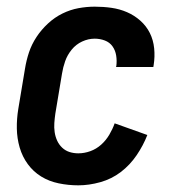

<svg xmlns="http://www.w3.org/2000/svg" viewBox="-20 -548 540 576"><path d="M215 8Q185 8 156 2Q127 -4 103.5 -18.5Q80 -33 63.5 -55.5Q47 -78 39 -105.5Q31 -133 30.5 -162.5Q30 -192 35 -222L55 -342Q59 -367 67 -391Q75 -415 89.5 -437Q104 -459 124 -477.5Q144 -496 167.5 -507.5Q191 -519 215.5 -523.5Q240 -528 264 -528Q290 -528 314.5 -524.5Q339 -521 361 -511.5Q383 -502 401 -486Q419 -470 429.5 -449Q440 -428 442.5 -403Q445 -378 441 -353L440 -347H328L329 -350Q331 -366 328.5 -381.5Q326 -397 317.5 -409Q309 -421 294.5 -426.5Q280 -432 264 -432Q245 -432 226.5 -423.5Q208 -415 195 -399Q182 -383 175.5 -364.5Q169 -346 166 -327L146 -207Q144 -193 143 -179Q142 -165 144 -151.5Q146 -138 151.5 -126Q157 -114 166.5 -105Q176 -96 188.5 -92Q201 -88 215 -88Q233 -88 251 -94.5Q269 -101 283.5 -114Q298 -127 308 -144Q318 -161 324 -178L422 -143Q410 -112 390 -82.5Q370 -53 342.5 -32Q315 -11 281 -1.5Q247 8 215 8Z"/></svg>

Font: Iosevka Curly Slab
Style: Bold Italic
Weight: 700
Italic angle: -9°
Monospace: yes
Designer: Belleve Invis
Foundry: Belleve Invis
Version: Version 22.1.2; ttfautohint (v1.8.4)